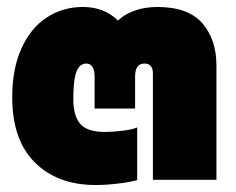

<svg xmlns="http://www.w3.org/2000/svg" viewBox="-20 -515 675 550"><path d="M15 -236Q15 -318 41.5 -376.5Q68 -435 114 -465Q160 -495 217 -495Q279 -495 318 -456Q336 -474 365.5 -484.5Q395 -495 431 -495Q519 -495 559.5 -448.5Q600 -402 600 -327V0H418V-304Q418 -333 394 -333Q367 -333 367 -296V-204H251V-296Q251 -313 245 -323Q239 -333 227 -333Q208 -333 199 -309.5Q190 -286 190 -231Q190 -183 210 -160Q230 -137 281 -137Q302 -137 331 -140.5Q360 -144 373 -150V1Q351 7 317 11Q283 15 254 15Q145 15 80 -49.5Q15 -114 15 -236Z"/></svg>

Font: Prompt Black
Style: Regular
Weight: 900
Designer: Katatrad Team
Foundry: CadsonDemak
Version: Version 1.001